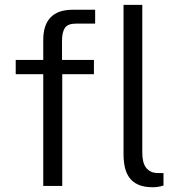

<svg xmlns="http://www.w3.org/2000/svg" viewBox="-20 -763 738 788"><path d="M365.5 -517V-458.5H235.5V0H157.5V-458.5H44.5V-517H157.5V-599Q157.5 -660 187.5 -691.5Q217.5 -723 279 -723H370.5V-666H291Q258 -666 246.2 -648.2Q234.5 -630.5 234.5 -595V-517ZM608 5.5Q571 5.5 547.2 -5.2Q523.5 -16 510.2 -35Q497 -54 492 -78.5Q487 -103 487 -130V-743H564V-136.5Q564 -94 580 -74.2Q596 -54.5 622 -53L651 -52.5V-1.5Q640 2 628.5 3.8Q617 5.5 608 5.5Z"/></svg>

Font: Public Sans Light
Style: Regular
Weight: 300
Designer: The Public Sans Project Authors: Dan O. Williams and USWDS (Libre Franklin designed by Pablo Impallari and Rodrigo Fuenz
Version: Version 1.007